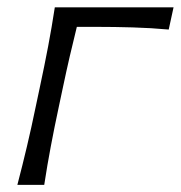

<svg xmlns="http://www.w3.org/2000/svg" viewBox="-20 -516 504 536"><path d="M28.5 0Q43 -55.5 55.2 -107.2Q67.5 -159 80 -219.5L90.5 -269Q104.5 -334.5 114.5 -387.2Q124.5 -440 133 -495.5H464.5L451 -433.5Q402 -438 350.5 -439.5Q299 -441 250.5 -441H194.5Q184.5 -400.5 175 -359.8Q165.5 -319 155 -269L144.5 -219.5Q131.5 -159 121.8 -107.2Q112 -55.5 103.5 0Z"/></svg>

Font: Commissioner Flair Light
Style: Italic
Weight: 300
Italic angle: -12°
Designer: Kostas Bartsokas
Foundry: Kostas Bartsokas
Version: Version 1.000; ttfautohint (v1.8.3)